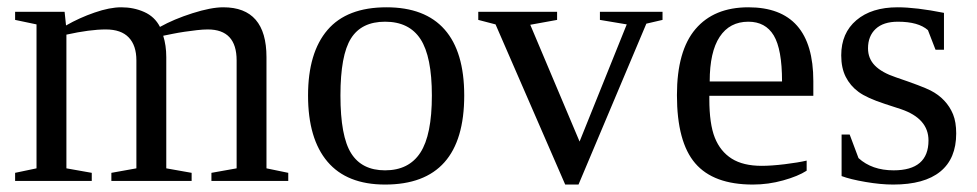

<svg xmlns="http://www.w3.org/2000/svg" viewBox="-20 -491 2651 521"><path d="M159.2 -421.9Q195.8 -442.9 236.8 -457Q277.8 -471.2 309.1 -471.2Q342.8 -471.2 371.3 -458.5Q399.9 -445.8 414.1 -418Q451.7 -439 502.2 -455.1Q552.7 -471.2 585.9 -471.2Q703.1 -471.2 703.1 -335.9V-34.2L762.2 -22V0H553.7V-22L622.1 -34.2V-327.1Q622.1 -411.1 543.9 -411.1Q531.2 -411.1 514.4 -409.2Q497.6 -407.2 480.7 -404.8Q463.9 -402.3 448.5 -399.2Q433.1 -396 422.9 -394Q431.2 -367.7 431.2 -335.9V-34.2L500 -22V0H282.2V-22L350.1 -34.2V-327.1Q350.1 -367.7 329.3 -389.4Q308.6 -411.1 267.1 -411.1Q224.1 -411.1 160.2 -397V-34.2L229 -22V0H21V-22L79.1 -34.2V-424.8L21 -437V-459H155.3Z M1239.7 -231.9Q1239.7 9.8 1024.9 9.8Q921.4 9.8 868.7 -52.2Q815.9 -114.3 815.9 -231.9Q815.9 -348.1 868.7 -409.7Q921.4 -471.2 1028.8 -471.2Q1133.3 -471.2 1186.5 -410.9Q1239.7 -350.6 1239.7 -231.9ZM1151.9 -231.9Q1151.9 -337.4 1121.1 -384.8Q1090.3 -432.1 1024.9 -432.1Q960.9 -432.1 932.4 -386.7Q903.8 -341.3 903.8 -231.9Q903.8 -121.1 932.9 -75Q961.9 -28.8 1024.9 -28.8Q1089.4 -28.8 1120.6 -76.7Q1151.9 -124.5 1151.9 -231.9Z M1549.8 9.8H1513.7L1324.7 -424.8L1277.8 -437V-459H1491.7V-437L1418.9 -423.8L1552.7 -106.9L1680.7 -424.8L1607.9 -437V-459H1777.8V-437L1733.9 -426.8Z M1904.8 -231V-222.2Q1904.8 -154.8 1919.7 -117.4Q1934.6 -80.1 1965.6 -60.5Q1996.6 -41 2046.9 -41Q2073.2 -41 2109.4 -45.4Q2145.5 -49.8 2168.9 -55.2V-27.8Q2145.5 -12.7 2105.2 -1.5Q2064.9 9.8 2022.9 9.8Q1916 9.8 1866.5 -47.9Q1816.9 -105.5 1816.9 -232.9Q1816.9 -353 1867.2 -412.1Q1917.5 -471.2 2010.7 -471.2Q2187 -471.2 2187 -271V-231ZM2010.7 -432.1Q1960 -432.1 1932.9 -391.1Q1905.8 -350.1 1905.8 -270H2102.1Q2102.1 -357.4 2079.6 -394.8Q2057.1 -432.1 2010.7 -432.1Z M2574.7 -128.9Q2574.7 -60.5 2531.5 -25.4Q2488.3 9.8 2403.8 9.8Q2369.6 9.8 2328.4 2.7Q2287.1 -4.4 2263.7 -13.2V-126H2285.6L2309.6 -62Q2346.2 -28.8 2404.8 -28.8Q2499.5 -28.8 2499.5 -109.9Q2499.5 -169.4 2424.8 -194.8L2381.3 -209Q2332 -225.1 2309.6 -241.7Q2287.1 -258.3 2274.9 -282.5Q2262.7 -306.6 2262.7 -340.8Q2262.7 -401.4 2304 -436.3Q2345.2 -471.2 2415.5 -471.2Q2465.8 -471.2 2541.5 -456.1V-356H2518.6L2498 -409.2Q2472.2 -432.1 2416.5 -432.1Q2377 -432.1 2356.2 -412.6Q2335.4 -393.1 2335.4 -359.9Q2335.4 -332 2354.2 -313Q2373 -293.9 2411.1 -281.2Q2482.9 -256.8 2504.9 -245.6Q2526.9 -234.4 2542.2 -218Q2557.6 -201.7 2566.2 -180.7Q2574.7 -159.7 2574.7 -128.9Z"/></svg>

Font: Times New Roman
Style: Regular
Weight: 400
Designer: Steve Matteson
Foundry: Ascender Corporation
Version: Version 2.00.3